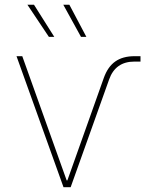

<svg xmlns="http://www.w3.org/2000/svg" viewBox="-20 -780 654 800"><path d="M244.6 0 48.8 -545.9H72.8L257.8 -28.3H260.7L412.6 -455.6Q429.2 -502 460.4 -523.9Q491.7 -545.9 540.5 -545.9H565.4V-523.4H540Q460.9 -523.4 434.6 -448.7L274.4 0ZM317.4 -626.5 243.7 -760.3H269L339.8 -626.5ZM183.6 -626.5 94.2 -760.3H121.6L206.1 -626.5Z"/></svg>

Font: Inter Thin
Style: Regular
Weight: 250
Designer: Rasmus Andersson
Foundry: rsms
Version: Version 4.001;git-66647c0bb